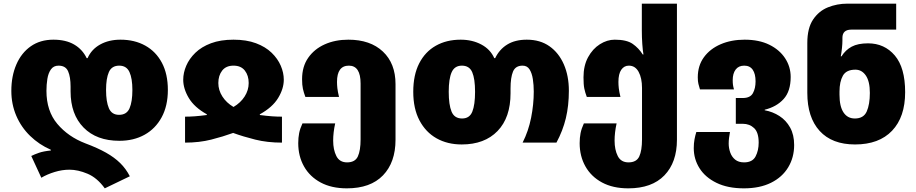

<svg xmlns="http://www.w3.org/2000/svg" viewBox="-20 -780 5012 1050"><path d="M553 250Q511 192 458.5 170Q406 148 360 148Q320 148 279 160.5Q238 173 206 192L151 73Q169 64 193.5 55.5Q218 47 258 43V39Q194 11 145 -36.5Q96 -84 69 -147Q42 -210 42 -283Q42 -364 69.5 -427.5Q97 -491 148.5 -527Q200 -563 272 -563Q340 -563 385.5 -536.5Q431 -510 454 -462H459Q480 -510 527.5 -536.5Q575 -563 639 -563Q716 -563 774.5 -530.5Q833 -498 865.5 -436.5Q898 -375 898 -288Q898 -201 864 -138.5Q830 -76 770.5 -43Q711 -10 633 -10Q508 -10 437 -82.5Q366 -155 366 -280V-306Q366 -359 352.5 -390Q339 -421 300 -421Q273 -421 258.5 -400.5Q244 -380 239 -348.5Q234 -317 234 -283Q234 -173 293.5 -102.5Q353 -32 447 4Q514 29 560 55Q606 81 637.5 112Q669 143 690 184ZM631 -152Q673 -152 688.5 -188Q704 -224 704 -288Q704 -351 688 -386Q672 -421 632 -421Q591 -421 575.5 -386Q560 -351 560 -288Q560 -224 575.5 -188Q591 -152 631 -152Z M992 0V-142Q1018 -142 1045.5 -144Q1073 -146 1111 -151V-155Q1043 -193 1012.5 -244Q982 -295 982 -344Q982 -382 998.5 -420.5Q1015 -459 1048.5 -491.5Q1082 -524 1134 -543.5Q1186 -563 1257 -563Q1328 -563 1380 -543.5Q1432 -524 1465.5 -491.5Q1499 -459 1515.5 -420.5Q1532 -382 1532 -344Q1532 -295 1501 -244Q1470 -193 1401 -155V-151Q1439 -146 1467 -144Q1495 -142 1522 -142V0Q1442 0 1376 -16.5Q1310 -33 1255 -53Q1200 -33 1135 -16.5Q1070 0 992 0ZM1257 -195Q1296 -218 1318 -252.5Q1340 -287 1340 -326Q1340 -367 1319 -394Q1298 -421 1257 -421Q1216 -421 1195 -394Q1174 -367 1174 -326Q1174 -287 1196 -252.5Q1218 -218 1257 -195Z M1877 250Q1793 250 1733.5 218Q1674 186 1642.5 130Q1611 74 1611 3Q1611 -27 1616 -52Q1621 -77 1634 -105H1813Q1802 -55 1802 -11Q1802 39 1819.5 73.5Q1837 108 1878 108Q1922 108 1937 75.5Q1952 43 1952 -18V-323Q1952 -421 1888 -421Q1823 -421 1823 -332Q1823 -316 1825 -297.5Q1827 -279 1834 -250H1650Q1641 -274 1636.5 -294.5Q1632 -315 1632 -347Q1632 -416 1665.5 -464Q1699 -512 1756 -537.5Q1813 -563 1885 -563Q2005 -563 2074 -498Q2143 -433 2143 -320V-16Q2143 108 2074.5 179Q2006 250 1877 250Z M2505 10Q2427 10 2367.5 -23.5Q2308 -57 2274 -121.5Q2240 -186 2240 -278Q2240 -370 2272.5 -433.5Q2305 -497 2363.5 -530Q2422 -563 2499 -563Q2563 -563 2612.5 -536.5Q2662 -510 2683 -462H2688Q2711 -510 2754 -536.5Q2797 -563 2861 -563Q2934 -563 2985 -527Q3036 -491 3063.5 -428Q3091 -365 3091 -284Q3091 -202 3074.5 -133.5Q3058 -65 3023 0H2838Q2870 -63 2884.5 -136Q2899 -209 2899 -279Q2899 -315 2894 -347.5Q2889 -380 2876 -400.5Q2863 -421 2838 -421Q2799 -421 2785.5 -388.5Q2772 -356 2772 -296V-270Q2772 -137 2701 -63.5Q2630 10 2505 10ZM2507 -132Q2548 -132 2563 -169.5Q2578 -207 2578 -278Q2578 -349 2562.5 -385Q2547 -421 2506 -421Q2466 -421 2450 -385Q2434 -349 2434 -278Q2434 -207 2449.5 -169.5Q2465 -132 2507 -132Z M3416 250Q3332 250 3272.5 218Q3213 186 3181.5 130Q3150 74 3150 3Q3150 -27 3155 -52Q3160 -77 3173 -105H3352Q3341 -55 3341 -11Q3341 39 3358.5 73.5Q3376 108 3417 108Q3461 108 3476 75.5Q3491 43 3491 -18V-299Q3491 -353 3472.5 -387Q3454 -421 3419 -421Q3393 -421 3377.5 -398.5Q3362 -376 3362 -332Q3362 -316 3364 -297.5Q3366 -279 3373 -250H3189Q3180 -274 3175.5 -295.5Q3171 -317 3171 -357Q3171 -421 3196 -467Q3221 -513 3260.5 -538Q3300 -563 3342 -563Q3407 -563 3440 -540Q3473 -517 3495 -482H3499Q3495 -503 3492.5 -540Q3490 -577 3490 -612V-760H3682V-16Q3682 108 3613.5 179Q3545 250 3416 250Z M4048 250Q3960 250 3898.5 220Q3837 190 3805.5 140Q3774 90 3774 30Q3774 4 3778 -17.5Q3782 -39 3788 -58H3972Q3969 -42 3967 -26Q3965 -10 3965 5Q3965 30 3973.5 54Q3982 78 4000.5 93Q4019 108 4049 108Q4095 108 4112 75.5Q4129 43 4129 0Q4129 -56 4104 -79.5Q4079 -103 4042 -103H4004V-244H4042Q4083 -244 4097.5 -270.5Q4112 -297 4112 -335Q4112 -376 4096.5 -398.5Q4081 -421 4050 -421Q4019 -421 4003 -399.5Q3987 -378 3987 -342Q3987 -326 3988.5 -315.5Q3990 -305 3994 -291H3808Q3803 -307 3799.5 -321Q3796 -335 3796 -357Q3796 -421 3829.5 -467Q3863 -513 3921 -538Q3979 -563 4052 -563Q4131 -563 4187 -535.5Q4243 -508 4273.5 -461.5Q4304 -415 4304 -359Q4304 -281 4265.5 -238.5Q4227 -196 4162 -180V-177Q4206 -169 4242.5 -145.5Q4279 -122 4301 -82.5Q4323 -43 4323 13Q4323 81 4290.5 135Q4258 189 4196.5 219.5Q4135 250 4048 250Z M4656 10Q4530 10 4462.5 -64Q4395 -138 4395 -272V-545Q4395 -626 4426.5 -673Q4458 -720 4508 -740Q4558 -760 4613 -760H4881V-618H4636Q4587 -618 4587 -573V-559Q4587 -541 4584.5 -517Q4582 -493 4578 -472H4582Q4604 -507 4638 -525Q4672 -543 4727 -543Q4817 -543 4873.5 -476.5Q4930 -410 4930 -276Q4930 -140 4858.5 -65Q4787 10 4656 10ZM4655 -132Q4703 -132 4720 -170.5Q4737 -209 4737 -272Q4737 -335 4715 -367Q4693 -399 4658 -399Q4608 -399 4589.5 -366Q4571 -333 4571 -279V-262Q4571 -198 4593 -165Q4615 -132 4655 -132Z"/></svg>

Font: Noto Sans Georgian Black
Style: Regular
Weight: 900
Designer: Monotype Design Team, Akaki Razmadze
Foundry: Google LLC
Version: Version 2.005; ttfautohint (v1.8.4.7-5d5b)